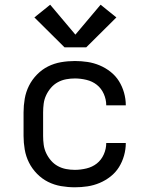

<svg xmlns="http://www.w3.org/2000/svg" viewBox="-20 -787 640 815"><path d="M298 8Q268 8 239 3Q210 -2 184 -15Q158 -28 137 -49.5Q116 -71 103 -97Q90 -123 85 -152Q80 -181 80 -210V-310Q80 -339 85 -368Q90 -397 103 -423Q116 -449 137 -470.5Q158 -492 184 -505Q210 -518 239 -523Q268 -528 298 -528Q325 -528 351.5 -524Q378 -520 403 -509.5Q428 -499 449.5 -482Q471 -465 485 -442.5Q499 -420 506.5 -393.5Q514 -367 514 -340Q514 -340 514 -340Q514 -340 514 -340H431Q431 -340 431 -340Q431 -340 431 -340Q431 -365 420.5 -388.5Q410 -412 391 -427Q372 -442 347 -448Q322 -454 298 -454Q279 -454 260.5 -450.5Q242 -447 225.5 -438Q209 -429 196.5 -414.5Q184 -400 176 -383Q168 -366 165.5 -347.5Q163 -329 163 -310V-210Q163 -191 165.5 -172.5Q168 -154 176 -137Q184 -120 196.5 -105.5Q209 -91 225.5 -82Q242 -73 260.5 -69.5Q279 -66 298 -66Q322 -66 347 -72Q372 -78 391 -93Q410 -108 420.5 -131.5Q431 -155 431 -180Q431 -180 431 -180Q431 -180 431 -180H514Q514 -180 514 -180Q514 -180 514 -180Q514 -153 506.5 -126.5Q499 -100 485 -77.5Q471 -55 449.5 -38Q428 -21 403 -10.5Q378 0 351.5 4Q325 8 298 8ZM346 -586H254L126 -713L193 -767L300 -640L407 -767L474 -713Z"/></svg>

Font: Zed Sans Extended
Style: Regular
Weight: 400
Width: 7
Designer: Belleve Invis
Foundry: Belleve Invis
Version: Version 1.0.0; ttfautohint (v1.8.4)